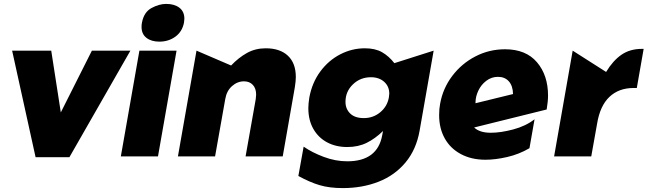

<svg xmlns="http://www.w3.org/2000/svg" viewBox="-20 -800 3312 982"><path d="M647 -541H450L291 -225L242 -541H42L162 4H335Z M883 -541H693L598 0H788ZM706 -684Q704 -676 704 -662Q704 -626 729 -606.5Q754 -587 795 -587Q842 -587 877 -612.5Q912 -638 921 -684Q923 -698 923 -704Q923 -741 897.5 -760.5Q872 -780 830 -780Q794 -780 755 -759Q716 -738 706 -684Z M1493 -406Q1493 -477 1452.5 -515Q1412 -553 1339 -553Q1286 -553 1243 -529Q1200 -505 1162 -465L985 -541L890 0H1080L1132 -293Q1139 -335 1166.5 -359.5Q1194 -384 1228 -384Q1256 -384 1273 -366Q1290 -348 1290 -316Q1290 -309 1288 -293L1236 0H1426L1488 -354Q1493 -386 1493 -406Z M1747 -279Q1747 -332 1785 -368.5Q1823 -405 1877 -405Q1919 -405 1945 -381.5Q1971 -358 1971 -321Q1971 -316 1969 -302Q1961 -256 1925 -226Q1889 -196 1841 -196Q1795 -196 1771 -219.5Q1747 -243 1747 -279ZM1756 25Q1696 25 1636 2.5Q1576 -20 1533 -50L1506 100Q1564 132 1614.5 147Q1665 162 1733 162Q1833 162 1916 129.5Q1999 97 2054 31Q2109 -35 2126 -131L2198 -541L1997 -477Q1969 -513 1934 -533Q1899 -553 1846 -553Q1780 -553 1720 -522Q1660 -491 1618 -434Q1576 -377 1562 -301Q1557 -269 1557 -247Q1557 -186 1582.5 -141Q1608 -96 1653 -72Q1698 -48 1756 -48Q1812 -48 1855.5 -69.5Q1899 -91 1939 -130L1935 -109Q1911 25 1756 25Z M2490 -121Q2433 -121 2405 -148L2776 -240Q2783 -282 2783 -311Q2783 -415 2726.5 -481.5Q2670 -548 2563 -548Q2482 -548 2411.5 -511.5Q2341 -475 2293 -411.5Q2245 -348 2231 -269Q2226 -244 2226 -211Q2226 -144 2254.5 -92.5Q2283 -41 2337 -12Q2391 17 2463 17Q2514 17 2574.5 3Q2635 -11 2688 -42L2714 -190Q2669 -155 2605 -138Q2541 -121 2490 -121ZM2527 -407Q2562 -407 2582.5 -384Q2603 -361 2604 -319L2412 -272V-275Q2412 -306 2426.5 -336.5Q2441 -367 2467.5 -387Q2494 -407 2527 -407Z M3263 -550Q3202 -550 3158.5 -520Q3115 -490 3080 -432L2909 -541L2814 0H3004L3034 -168Q3049 -259 3097 -304.5Q3145 -350 3221 -350H3237L3272 -550Z"/></svg>

Font: Geom Black
Style: Bold Italic
Weight: 900
Italic angle: -10°
Version: Version 1.102